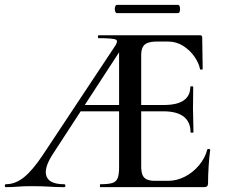

<svg xmlns="http://www.w3.org/2000/svg" viewBox="-28 -770 931 790"><path d="M-4 0Q-8 0 -8 -6Q-8 -12 -4 -12Q35 -12 70.5 -40.5Q106 -69 148 -132L441 -574Q460 -600 449.5 -606.5Q439 -613 377 -613Q375 -613 375 -619Q375 -625 377 -625H795Q804 -625 804 -616L806 -486Q806 -484 800.5 -483.5Q795 -483 795 -486Q790 -511 772 -537Q754 -563 726 -581Q698 -599 664 -599H618Q594 -599 579.5 -593.5Q565 -588 559 -575.5Q553 -563 553 -543V-85Q553 -64 558 -51Q563 -38 575.5 -32Q588 -26 610 -26H664Q699 -26 732.5 -43Q766 -60 791 -90Q816 -120 825 -155Q826 -158 831.5 -157Q837 -156 837 -154Q833 -126 830.5 -87Q828 -48 828 -15Q828 0 812 0H385Q383 0 383 -6Q383 -12 385 -12Q418 -12 434 -17Q450 -22 456 -37Q462 -52 462 -81V-589L494 -604L188 -134Q151 -76 163.5 -44Q176 -12 236 -12Q241 -12 241 -6Q241 0 236 0Q201 0 173.5 -2Q146 -4 101 -4Q67 -4 46 -2Q25 0 -4 0ZM290 -312 305 -338H528L535 -312ZM756 -226Q756 -268 728 -290Q700 -312 644 -312H490V-338H646Q701 -338 728 -357Q755 -376 755 -412Q755 -415 761 -415Q767 -415 767 -412Q767 -380 766.5 -362Q766 -344 766 -325Q766 -301 767 -277.5Q768 -254 768 -226Q768 -224 762 -224Q756 -224 756 -226ZM453 -716Q448 -716 445.5 -724.5Q443 -733 445.5 -741.5Q448 -750 453 -750H704Q710 -750 712 -741.5Q714 -733 712 -724.5Q710 -716 704 -716Z"/></svg>

Font: Cormorant SemiBold
Style: Regular
Weight: 600
Designer: Christian Thalmann (Catharsis Fonts)
Foundry: Catharsis Fonts
Version: Version 4.000